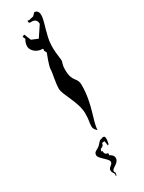

<svg xmlns="http://www.w3.org/2000/svg" viewBox="-302 -899 934 1248"><g transform="rotate(-30 165.0 -275.5)"><path d="M96 -776 80 -768 89 -748C89 -748 74 -728 74 -699C74 -672 103 -635 155 -635L158 -629L155 -622L165 -601C165 -601 132 -520 132 -494C132 -467 115 -405 115 -358C115 -311 184 -220 184 -133C184 -83 176 -67 176 -40C176 -15 199 0 199 0C199 -63 256 -162 256 -304C256 -367 212 -348 212 -444C212 -488 223 -494 223 -511C223 -526 204 -605 221 -681C238 -757 256 -795 256 -831C256 -868 230 -869 225 -869L206 -849L171 -841L159 -843L160 -832C160 -832 159 -824 172 -824C187 -825 218 -826 219 -786L165 -705L117 -725ZM207 121 215 115C215 115 230 59 211 58C192 56 202 62 187 63C173 64 165 87 143 101C121 114 109 116 109 139C109 163 171 199 171 221C171 243 140 247 140 268C140 290 154 294 154 306L153 318H158L162 298C162 298 149 286 161 273C173 260 210 247 211 219C213 191 182 180 182 180C182 180 190 164 176 163C162 161 158 146 159 139C161 133 150 133 150 133C150 133 153 115 162 114C170 112 181 103 181 93C181 83 202 86 202 86Z"/></g></svg>

Font: Am-Hal
Style: Regular
Weight: 400
Designer: Multible Designers
Foundry: Kief Type Foundry
Version: Version 1.000;PS 001.000;hotconv 1.0.88;makeotf.lib2.5.64775